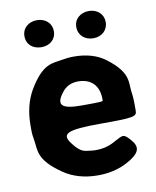

<svg xmlns="http://www.w3.org/2000/svg" viewBox="-83 -793 706 868"><g transform="rotate(-10 270.0 -359.5)"><path d="M469 -124C437 -159 437 -147 382 -120C361 -110 336 -104 307 -104C298 -104 289 -105 281 -106C259 -110 240 -104 204 -152C164 -203 193 -218 347 -218C500 -218 515 -221 515 -248V-278C515 -298 514 -316 511 -334C505 -381 522 -423 425 -496C389 -523 341 -538 282 -538C263 -538 245 -536 228 -533C183 -524 139 -534 74 -424C49 -381 35 -328 35 -265V-246C35 -228 37 -211 40 -195C48 -150 34 -107 141 -34C182 -6 234 10 297 10C346 10 387 0 421 -16C508 -59 500 -89 469 -124ZM376 -326V-320C376 -315 367 -314 278 -314C189 -314 162 -333 209 -391C225 -411 248 -424 281 -424C342 -424 376 -387 376 -326ZM146 -605C184 -605 213 -629 213 -667C213 -704 184 -729 146 -729C108 -729 78 -705 78 -667C78 -628 107 -605 146 -605ZM384 -604C422 -604 451 -629 451 -667C451 -704 422 -729 384 -729C346 -729 316 -705 316 -667C316 -629 345 -604 384 -604Z"/></g></svg>

Font: Asimov Print
Style: A
Weight: 500
Designer: Google
Version: Version 2.000980: 2014